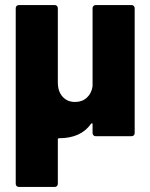

<svg xmlns="http://www.w3.org/2000/svg" viewBox="-20 -537 593 757"><path d="M345 -505Q345 -510 348.5 -513.5Q352 -517 357 -517H499Q504 -517 507.5 -513.5Q511 -510 511 -505V-12Q511 -7 507.5 -3.5Q504 0 499 0H357Q352 0 348.5 -3.5Q345 -7 345 -12V-47Q345 -50 344 -50.5Q343 -51 342 -51Q341 -51 339 -49Q299 8 213 8Q208 8 208 13V188Q208 193 204.5 196.5Q201 200 196 200H54Q49 200 45.5 196.5Q42 193 42 188V-505Q42 -510 45.5 -513.5Q49 -517 54 -517H196Q201 -517 204.5 -513.5Q208 -510 208 -505V-212Q208 -177 226.5 -156Q245 -135 276 -135Q304 -135 322.5 -152Q341 -169 345 -197Z"/></svg>

Font: LinhAnh ExtBd
Style: Regular
Weight: 800
Designer: Jeremy Tribby
Foundry: Tribby Type
Version: Version 1.408